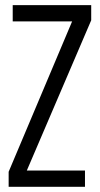

<svg xmlns="http://www.w3.org/2000/svg" viewBox="-20 -717 384 737"><path d="M306.2 0H13.2V-57.6L256.8 -634.8H28.8V-697.3H330.1V-639.2L83 -62.5H306.2Z"/></svg>

Font: Agdasima
Style: Regular
Weight: 400
Width: 3
Designer: The DocRepair Project, Patric King
Foundry: Google
Version: Version 2.002